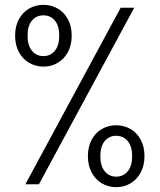

<svg xmlns="http://www.w3.org/2000/svg" viewBox="-20 -762 660 794"><path d="M42.5 -615Q42.5 -653.5 58 -682.2Q73.5 -711 100.2 -726.5Q127 -742 159.5 -742Q192 -742 218.8 -726.5Q245.5 -711 261 -682.2Q276.5 -653.5 276.5 -615Q276.5 -576 261 -547Q245.5 -518 218.8 -502.2Q192 -486.5 159.5 -486.5Q127 -486.5 100.2 -502.2Q73.5 -518 58 -547Q42.5 -576 42.5 -615ZM225 -615Q225 -655.5 206.8 -677Q188.5 -698.5 159.5 -698.5Q130.5 -698.5 112.2 -677Q94 -655.5 94 -615Q94 -574 112.2 -552Q130.5 -530 159.5 -530Q188.5 -530 206.8 -552Q225 -574 225 -615ZM343.5 -116.5Q343.5 -155 359 -184Q374.5 -213 401.2 -228.5Q428 -244 460.5 -244Q493 -244 519.8 -228.5Q546.5 -213 562 -184Q577.5 -155 577.5 -116.5Q577.5 -78 562 -48.8Q546.5 -19.5 519.8 -3.8Q493 12 460.5 12Q428 12 401.2 -3.8Q374.5 -19.5 359 -48.8Q343.5 -78 343.5 -116.5ZM526.5 -116.5Q526.5 -157 508 -178.8Q489.5 -200.5 460.5 -200.5Q431.5 -200.5 413.2 -178.8Q395 -157 395 -116.5Q395 -75.5 413.2 -53.5Q431.5 -31.5 460.5 -31.5Q489.5 -31.5 508 -53.5Q526.5 -75.5 526.5 -116.5ZM85 0 479 -730H535L141 0Z"/></svg>

Font: Monaspace Xenon Var
Style: Regular
Weight: 400
Designer: Riley Cran and the Lettermatic Team
Version: Version 1.000 (Monaspace Xenon Var)